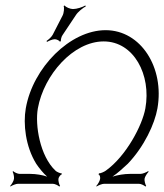

<svg xmlns="http://www.w3.org/2000/svg" viewBox="-20 -670 599 700"><path d="M150 -521 151 -517C158 -521 171 -527 180 -527C186 -527 197 -522 198 -518L202 -520C201 -524 204 -537 208 -542L256 -614C264 -627 282 -641 293 -647L291 -650C281 -644 260 -637 246 -637C236 -637 219 -644 216 -650L212 -648C215 -642 213 -622 208 -613L172 -543C167 -534 156 -525 150 -521ZM17 8 18 10C24 6 38 0 46 0H172C180 0 192 6 196 10L199 8C196 3 192 -10 193 -18C194 -24 200 -33 205 -34V-38C201 -37 185 -44 182 -48C126 -101 107 -213 118 -275C140 -397 247 -519 358 -519C468 -519 532 -397 510 -275C499 -213 440 -101 366 -48C361 -44 345 -37 341 -38L339 -34C344 -33 346 -24 345 -18C344 -10 336 3 331 8L332 10C338 6 352 0 360 0H486C494 0 506 6 510 10L513 8C510 3 506 -10 507 -18C508 -26 517 -39 522 -44L520 -46C514 -42 500 -36 492 -36H453C433 -36 409 -32 390 -26C408 -38 430 -58 446 -73C506 -136 544 -218 554 -275C580 -423 494 -560 365 -560C236 -560 100 -424 74 -275C64 -218 73 -136 112 -73C122 -58 138 -38 152 -26C135 -32 111 -36 91 -36H52C44 -36 32 -42 28 -46L26 -44C29 -39 32 -26 31 -18C30 -10 22 3 17 8Z"/></svg>

Font: Armata Saber
Style: RgIta
Weight: 400
Designer: Jasper
Foundry: Cannot Into Space Fonts
Version: Version 0.970